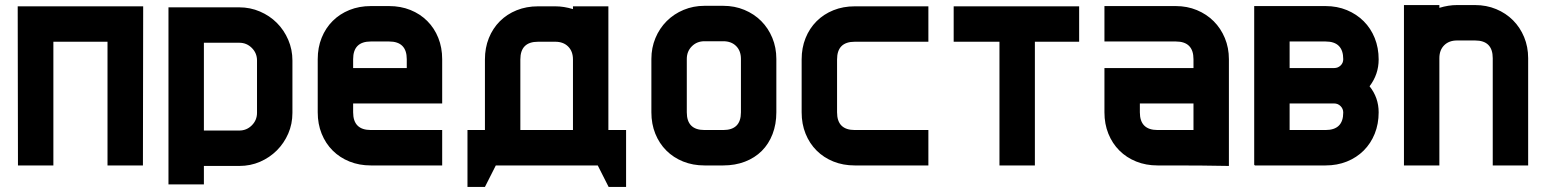

<svg xmlns="http://www.w3.org/2000/svg" viewBox="-20 -654 6111 759"><path d="M50 -629H546L545 0H405V-489H191V0H51L50 -629Z M926 -625Q969 -625 1007.5 -608.5Q1046 -592 1074.5 -563.5Q1103 -535 1119.5 -496.5Q1136 -458 1136 -415V-208Q1136 -164 1119.5 -126Q1103 -88 1074.5 -59.5Q1046 -31 1008 -14.5Q970 2 926 2H786V75H646V-625ZM996 -415Q996 -444 975.5 -464.5Q955 -485 926 -485H786V-138H926Q955 -138 975.5 -158.5Q996 -179 996 -208Z M1728 0H1446Q1400 0 1361.5 -15.5Q1323 -31 1295 -59Q1267 -87 1251.5 -125.5Q1236 -164 1236 -210V-420Q1236 -466 1251.5 -504.5Q1267 -543 1295 -571Q1323 -599 1361.5 -614.5Q1400 -630 1446 -630H1518Q1564 -630 1602.5 -614.5Q1641 -599 1669 -571Q1697 -543 1712.5 -504.5Q1728 -466 1728 -420V-245H1376V-210Q1376 -140 1446 -140H1728ZM1376 -420V-385H1588V-420Q1588 -490 1518 -490H1446Q1376 -490 1376 -420Z M1828 -140H1897V-419Q1897 -465 1912.5 -503.5Q1928 -542 1956 -570Q1984 -598 2022.5 -613.5Q2061 -629 2107 -629H2175Q2209 -629 2245 -618V-629H2385V-140H2455V85H2386L2343 0H1940L1897 85H1828ZM2245 -419Q2245 -451 2226 -470Q2207 -489 2175 -489H2107Q2037 -489 2037 -419V-140H2245Z M3049 -210Q3049 -163 3034 -124Q3019 -85 2991.5 -57.5Q2964 -30 2925 -15Q2886 0 2839 0H2765Q2719 0 2680.5 -15.5Q2642 -31 2614 -59Q2586 -87 2570.5 -125.5Q2555 -164 2555 -210V-421Q2555 -465 2571 -503.5Q2587 -542 2615.5 -570.5Q2644 -599 2682.5 -615Q2721 -631 2765 -631H2839Q2884 -631 2922.5 -615Q2961 -599 2989 -571Q3017 -543 3033 -504.5Q3049 -466 3049 -421ZM2909 -210V-421Q2909 -453 2890 -472Q2871 -491 2839 -491H2765Q2735 -491 2715 -471Q2695 -451 2695 -421V-210Q2695 -140 2765 -140H2839Q2909 -140 2909 -210Z M3650 0H3359Q3313 0 3274.5 -15.5Q3236 -31 3208 -59Q3180 -87 3164.5 -125.5Q3149 -164 3149 -210V-419Q3149 -465 3164.5 -503.5Q3180 -542 3208 -570Q3236 -598 3274.5 -613.5Q3313 -629 3359 -629H3650V-489H3359Q3289 -489 3289 -419V-210Q3289 -140 3359 -140H3650Z M4246 -489H4071V0H3931V-489H3750V-629H4246V-489Z M4346 -630H4628Q4673 -630 4711.5 -614Q4750 -598 4778 -570Q4806 -542 4822 -503.5Q4838 -465 4838 -420V2Q4785 1 4733 0.5Q4681 0 4628 0H4556Q4510 0 4471.5 -15.5Q4433 -31 4405 -59Q4377 -87 4361.5 -125.5Q4346 -164 4346 -210V-385H4698V-420Q4698 -490 4628 -490H4346ZM4698 -245H4486V-210Q4486 -140 4556 -140H4698Z M5394 -313Q5430 -268 5430 -210Q5430 -164 5414.5 -125.5Q5399 -87 5371 -59Q5343 -31 5304.5 -15.5Q5266 0 5220 0H4940V-2H4938V-630H5220Q5266 -630 5304.5 -614Q5343 -598 5371 -570Q5399 -542 5414.5 -503.5Q5430 -465 5430 -419Q5430 -360 5394 -313ZM5254 -385Q5269 -385 5279.5 -395Q5290 -405 5290 -420Q5290 -490 5220 -490H5078V-385ZM5220 -140Q5290 -140 5290 -209Q5290 -224 5279.5 -234.5Q5269 -245 5254 -245H5078V-140Z M6021 0H5881V-424Q5881 -494 5811 -494H5740Q5708 -494 5689 -475Q5670 -456 5670 -424V0H5530V-634H5670V-623Q5706 -634 5740 -634H5811Q5856 -634 5894.5 -618Q5933 -602 5961 -574Q5989 -546 6005 -507.5Q6021 -469 6021 -424Z"/></svg>

Font: CAT North
Style: Regular
Weight: 400
Designer: Peter Wiegel
Foundry: Peter Wiegel
Version: Version 1.000